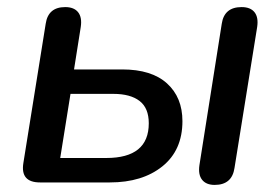

<svg xmlns="http://www.w3.org/2000/svg" viewBox="-20 -515 791 542"><path d="M93 0Q37 0 46 -55L109 -448Q116 -495 164 -495Q189 -495 200.5 -480.5Q212 -466 208 -439L189 -319H325Q408 -319 451.5 -279.5Q495 -240 495 -173Q495 -91 438.5 -45.5Q382 0 290 0ZM586 7Q562 7 550.5 -7.5Q539 -22 543 -49L606 -448Q613 -495 662 -495Q687 -495 698.5 -480.5Q710 -466 706 -439L642 -41Q635 7 586 7ZM150 -69H280Q400 -69 400 -167Q400 -210 374 -230Q348 -250 300 -250H179Z"/></svg>

Font: Nunito SemiBold
Style: Italic
Weight: 600
Italic angle: -9°
Designer: Vernon Adams
Foundry: Vernon Adams
Version: Version 3.601; ttfautohint (v1.8.2.53-6de2)